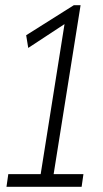

<svg xmlns="http://www.w3.org/2000/svg" viewBox="-20 -721 399 741"><path d="M5 0 12 -49H137L229 -628L89 -536L81 -585L265 -701H291L187 -49H302L295 0Z"/></svg>

Font: Georama Condensed Light
Style: Italic
Weight: 300
Width: 3
Italic angle: -9°
Designer: Jean-Baptiste Levee
Foundry: Production Type
Version: Version 1.000